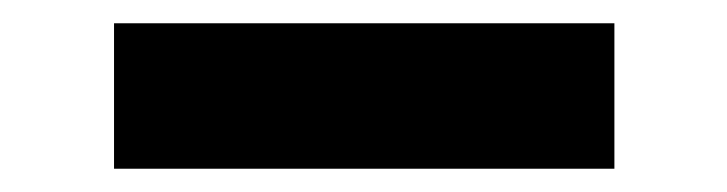

<svg xmlns="http://www.w3.org/2000/svg" viewBox="-20 -392 625 165"><path d="M78 -247V-372H508V-247Z"/></svg>

Font: DM Sans 9pt Black
Style: Regular
Weight: 900
Version: Version 4.004;gftools[0.9.30]